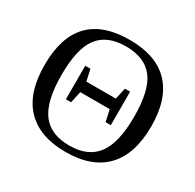

<svg xmlns="http://www.w3.org/2000/svg" viewBox="-147 -825 1016 998"><g transform="rotate(30 361.0 -326.0)"><path d="M143.1 -328.1Q143.1 -170.4 195.8 -99.6Q248.5 -28.8 360.8 -28.8Q472.7 -28.8 525.9 -99.6Q579.1 -170.4 579.1 -328.1Q579.1 -484.9 526.1 -554Q473.1 -623 360.8 -623Q248 -623 195.6 -554Q143.1 -484.9 143.1 -328.1ZM41 -328.1Q41 -662.1 360.8 -662.1Q519 -662.1 600.1 -577.4Q681.2 -492.7 681.2 -328.1Q681.2 -161.1 599.1 -75.7Q517.1 9.8 360.8 9.8Q205.1 9.8 123 -75.4Q41 -160.6 41 -328.1ZM272.5 -297.9 257.3 -228.5H226.1V-429.7H257.3L272.5 -361.3H449.2L464.4 -429.7H495.6V-228.5H464.4L449.2 -297.9Z"/></g></svg>

Font: Tinos
Style: Regular
Weight: 400
Designer: Steve Matteson
Foundry: Monotype Imaging Inc.
Version: Version 1.23